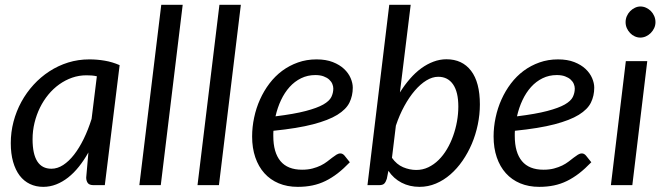

<svg xmlns="http://www.w3.org/2000/svg" viewBox="-20 -756 2710 784"><path d="M408 0H362Q344.5 0 338.2 -9Q332 -18 332 -31L341 -133.5Q323 -101.5 302.2 -75.5Q281.5 -49.5 258.2 -31.2Q235 -13 209.5 -3Q184 7 156.5 7Q126.5 7 102 -4.8Q77.5 -16.5 60.2 -39.2Q43 -62 33.5 -95.2Q24 -128.5 24 -171.5Q24 -216.5 35.2 -259.2Q46.5 -302 67.2 -340Q88 -378 117 -409.8Q146 -441.5 181.8 -464.8Q217.5 -488 258.5 -500.8Q299.5 -513.5 344.5 -513.5Q377 -513.5 407.8 -508.2Q438.5 -503 468.5 -490ZM190 -67Q214.5 -67 238 -82.2Q261.5 -97.5 282.5 -124.5Q303.5 -151.5 321.8 -188.8Q340 -226 354 -270.5L375.5 -444.5Q364.5 -447 353.8 -447.8Q343 -448.5 332.5 -448.5Q302.5 -448.5 274.5 -438.8Q246.5 -429 222 -411.5Q197.5 -394 177.5 -369.8Q157.5 -345.5 143.2 -316.5Q129 -287.5 121 -254.8Q113 -222 113 -187.5Q113 -67 190 -67Z M549 0 638.5 -736.5H726L636.5 0Z M786.5 0 876 -736.5H963.5L874 0Z M1420.5 -398Q1420.5 -365 1407 -337.2Q1393.5 -309.5 1357.5 -287.2Q1321.5 -265 1258.5 -248.5Q1195.5 -232 1096.5 -222Q1096 -216.5 1096 -211V-200.5Q1096 -133.5 1125.2 -98.2Q1154.5 -63 1213.5 -63Q1237.5 -63 1256.2 -68Q1275 -73 1289.8 -80.2Q1304.5 -87.5 1315.8 -96.2Q1327 -105 1336.5 -112.2Q1346 -119.5 1354 -124.5Q1362 -129.5 1370 -129.5Q1379 -129.5 1386.5 -121L1408.5 -93.5Q1383 -67 1358.8 -48.2Q1334.5 -29.5 1309 -17Q1283.5 -4.5 1255.8 1.2Q1228 7 1196 7Q1152.5 7 1118 -7.5Q1083.5 -22 1059.5 -48.8Q1035.5 -75.5 1022.5 -113.5Q1009.5 -151.5 1009.5 -198.5Q1009.5 -237.5 1017.8 -276.2Q1026 -315 1041.8 -350Q1057.5 -385 1080.2 -415Q1103 -445 1132.2 -466.8Q1161.5 -488.5 1196.8 -501Q1232 -513.5 1272.5 -513.5Q1311 -513.5 1339 -502.5Q1367 -491.5 1385 -474.5Q1403 -457.5 1411.8 -437Q1420.5 -416.5 1420.5 -398ZM1267.5 -449.5Q1236 -449.5 1209.5 -436.5Q1183 -423.5 1162.5 -400.8Q1142 -378 1127.5 -347.2Q1113 -316.5 1105 -281Q1182 -290.5 1228.5 -302.8Q1275 -315 1300 -329.2Q1325 -343.5 1333 -360Q1341 -376.5 1341 -394.5Q1341 -403.5 1337 -413.2Q1333 -423 1324.2 -431Q1315.5 -439 1301.5 -444.2Q1287.5 -449.5 1267.5 -449.5Z M1480.5 0 1569.5 -736.5H1657L1613 -378.5Q1632 -409 1654 -434.2Q1676 -459.5 1700 -477Q1724 -494.5 1750 -504.2Q1776 -514 1803 -514Q1867.5 -514 1903.5 -467Q1939.5 -420 1939.5 -329.5Q1939.5 -288.5 1931 -247.5Q1922.5 -206.5 1906.8 -169.2Q1891 -132 1868.8 -99.8Q1846.5 -67.5 1819.2 -43.8Q1792 -20 1760 -6.5Q1728 7 1693 7Q1652.5 7 1619.8 -10Q1587 -27 1566 -58.5L1559.5 -26Q1555.5 -13 1549.2 -6.5Q1543 0 1528 0ZM1769.5 -442.5Q1745.5 -442.5 1721 -427.5Q1696.5 -412.5 1673.8 -386Q1651 -359.5 1631 -323Q1611 -286.5 1596.5 -243L1580.5 -111.5Q1599.5 -84.5 1626 -73.2Q1652.5 -62 1680 -62Q1706 -62 1729 -73Q1752 -84 1771 -102.8Q1790 -121.5 1805 -146.8Q1820 -172 1830.2 -200.8Q1840.5 -229.5 1846 -260.2Q1851.5 -291 1851.5 -321Q1851.5 -380.5 1830 -411.5Q1808.5 -442.5 1769.5 -442.5Z M2406.5 -398Q2406.5 -365 2393 -337.2Q2379.5 -309.5 2343.5 -287.2Q2307.5 -265 2244.5 -248.5Q2181.5 -232 2082.5 -222Q2082 -216.5 2082 -211V-200.5Q2082 -133.5 2111.2 -98.2Q2140.5 -63 2199.5 -63Q2223.5 -63 2242.2 -68Q2261 -73 2275.8 -80.2Q2290.5 -87.5 2301.8 -96.2Q2313 -105 2322.5 -112.2Q2332 -119.5 2340 -124.5Q2348 -129.5 2356 -129.5Q2365 -129.5 2372.5 -121L2394.5 -93.5Q2369 -67 2344.8 -48.2Q2320.5 -29.5 2295 -17Q2269.5 -4.5 2241.8 1.2Q2214 7 2182 7Q2138.5 7 2104 -7.5Q2069.5 -22 2045.5 -48.8Q2021.5 -75.5 2008.5 -113.5Q1995.5 -151.5 1995.5 -198.5Q1995.5 -237.5 2003.8 -276.2Q2012 -315 2027.8 -350Q2043.5 -385 2066.2 -415Q2089 -445 2118.2 -466.8Q2147.5 -488.5 2182.8 -501Q2218 -513.5 2258.5 -513.5Q2297 -513.5 2325 -502.5Q2353 -491.5 2371 -474.5Q2389 -457.5 2397.8 -437Q2406.5 -416.5 2406.5 -398ZM2253.5 -449.5Q2222 -449.5 2195.5 -436.5Q2169 -423.5 2148.5 -400.8Q2128 -378 2113.5 -347.2Q2099 -316.5 2091 -281Q2168 -290.5 2214.5 -302.8Q2261 -315 2286 -329.2Q2311 -343.5 2319 -360Q2327 -376.5 2327 -394.5Q2327 -403.5 2323 -413.2Q2319 -423 2310.2 -431Q2301.5 -439 2287.5 -444.2Q2273.5 -449.5 2253.5 -449.5Z M2623 -506.5 2562 0H2474.5L2535.5 -506.5ZM2656.5 -665.5Q2656.5 -652.5 2651.2 -641.2Q2646 -630 2637.2 -621.2Q2628.5 -612.5 2617.5 -607.5Q2606.5 -602.5 2594.5 -602.5Q2583 -602.5 2572 -607.5Q2561 -612.5 2552.8 -621.2Q2544.5 -630 2539.5 -641.2Q2534.5 -652.5 2534.5 -665.5Q2534.5 -678.5 2539.5 -690Q2544.5 -701.5 2553 -710.2Q2561.5 -719 2572.5 -724.2Q2583.5 -729.5 2595 -729.5Q2607 -729.5 2618 -724.5Q2629 -719.5 2637.8 -710.8Q2646.5 -702 2651.5 -690.2Q2656.5 -678.5 2656.5 -665.5Z"/></svg>

Font: Lato TR
Style: Italic
Weight: 400
Italic angle: -12°
Designer: Lukasz Dziedzic
Foundry: tyPoland Lukasz Dziedzic
Version: Version 1.104 2013